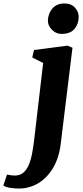

<svg xmlns="http://www.w3.org/2000/svg" viewBox="-138 -832 478 1110"><path d="M213 0Q203 82 168.2 139.8Q133.5 197.5 82.2 227.8Q31 258 -28 258Q-57 258 -82.8 253.5Q-108.5 249 -118.5 240L-97.5 177Q-90.5 179 -76.8 181Q-63 183 -53.5 183Q-22.5 183 -2.5 165.8Q17.5 148.5 29.5 118.8Q41.5 89 48.5 50.2Q55.5 11.5 60.5 -32L111.5 -468L48.5 -499.5L58.5 -543L253 -568L281 -556ZM217 -636Q185 -636 161 -661.2Q137 -686.5 139 -717Q141.5 -756.5 166 -784.2Q190.5 -812 235 -812Q273.5 -812 295.5 -787.5Q317.5 -763 317 -734Q316.5 -693.5 292.8 -664.8Q269 -636 217 -636Z"/></svg>

Font: Merriweather Light 18pt Black
Style: Italic
Weight: 900
Italic angle: -7.8°
Version: Version 2.101